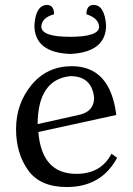

<svg xmlns="http://www.w3.org/2000/svg" viewBox="-20 -752 541 782"><path d="M252 9.8Q143.1 9.8 94.2 -59.1Q45.4 -127.9 45.4 -226.1Q45.4 -329.6 108.4 -406Q171.4 -482.4 272.5 -482.4Q429.2 -482.4 453.6 -283.7L136.2 -214.4Q149.9 -43.9 291 -43.9Q391.6 -43.9 434.1 -126L457 -109.4Q393.1 9.8 252 9.8ZM133.3 -246.6 302.2 -284.2Q363.3 -297.9 363.3 -354Q354 -441.9 266.6 -441.9Q134.3 -428.2 133.3 -246.6ZM267.1 -532.2Q120.1 -537.6 120.1 -649.4Q125.5 -730.5 170.9 -731.9Q200.2 -731.9 200.2 -693.8Q149.9 -680.2 148.4 -643.6Q148.4 -602.1 265.6 -602.1Q383.8 -602.1 383.8 -643.6Q380.9 -678.7 332 -693.8Q332 -731.9 361.3 -731.9Q405.8 -731.4 412.1 -649.4Q412.1 -540 267.1 -532.2Z"/></svg>

Font: Almanac
Style: Regular
Weight: 400
Designer: Eden's Almanac
Version: Version 3.501;March 28, 2021;FontCreator 13.0.0.2683 64-bit